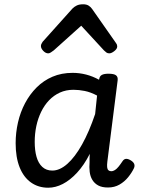

<svg xmlns="http://www.w3.org/2000/svg" viewBox="-20 -859 664 896"><path d="M205 17Q159 17 124.5 -7.5Q90 -32 71.5 -78.5Q53 -125 53 -191Q53 -240 64 -288Q75 -336 97 -377.5Q119 -419 151 -451Q183 -483 225 -501Q267 -519 319 -519Q351 -519 382 -511Q413 -503 442 -487L443 -490Q445 -504 455.5 -509.5Q466 -515 486 -515Q512 -515 521.5 -507.5Q531 -500 529 -484L481 -105Q479 -89 480 -79Q481 -69 486 -64.5Q491 -60 499 -60Q508 -60 516.5 -65.5Q525 -71 533.5 -81.5Q542 -92 552 -107Q558 -116 566.5 -117.5Q575 -119 588 -112Q602 -104 606 -94.5Q610 -85 605 -74Q595 -53 578 -32Q561 -11 537.5 2.5Q514 16 484 16Q456 16 438.5 6.5Q421 -3 411 -19.5Q401 -36 398.5 -57.5Q396 -79 398 -102Q398 -111 398 -121Q398 -131 399 -141Q372 -88 339.5 -53Q307 -18 273 -0.5Q239 17 205 17ZM142 -197Q142 -157 150.5 -127Q159 -97 177.5 -80Q196 -63 224 -63Q259 -63 294.5 -94.5Q330 -126 363 -185Q396 -244 424 -327L433 -413Q403 -429 375.5 -434.5Q348 -440 323 -440Q288 -440 259.5 -427Q231 -414 209 -391Q187 -368 172 -337Q157 -306 149.5 -270.5Q142 -235 142 -197ZM205 -610Q193 -610 182 -621.5Q171 -633 171 -644Q171 -649 173 -653.5Q175 -658 179 -664L318 -819Q327 -828 338.5 -833.5Q350 -839 368 -839Q384 -839 394 -832.5Q404 -826 410 -817L520 -660Q525 -653 526 -649.5Q527 -646 527 -642Q527 -631 513.5 -620.5Q500 -610 490 -610Q482 -610 476.5 -614Q471 -618 465 -624L359 -739L231 -624Q224 -619 217.5 -614.5Q211 -610 205 -610Z"/></svg>

Font: Playwrite GB S
Style: Italic
Weight: 400
Italic angle: -7°
Designer: Veronika Burian, José Scaglione
Foundry: TypeTogether
Version: Version 1.000